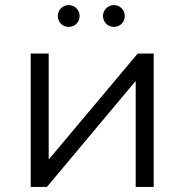

<svg xmlns="http://www.w3.org/2000/svg" viewBox="-20 -737 728 757"><path d="M101 -526V0H165L515 -418V0H586V-526H523L172 -108V-526ZM429 -631C453 -631 472 -649 472 -674C472 -698 453 -717 429 -717C406 -717 386 -698 386 -674C386 -650 405 -631 429 -631ZM251 -631C275 -631 294 -650 294 -674C294 -698 274 -717 251 -717C227 -717 208 -698 208 -674C208 -649 227 -631 251 -631Z"/></svg>

Font: Malon Grotesk
Style: Regular
Weight: 400
Designer: Julieta Ulanovsky
Foundry: Julieta Ulanovsky
Version: Version 7.200